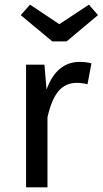

<svg xmlns="http://www.w3.org/2000/svg" viewBox="-20 -805 441 825"><path d="M373 -533 356 -443Q332 -449 310 -449Q261 -449 231 -413Q201 -377 184 -301V0H92V-527H171L180 -420Q201 -479 237 -509Q273 -539 321 -539Q349 -539 373 -533ZM401 -740 266 -627H205L69 -740L109 -785L235 -701L362 -785Z"/></svg>

Font: Statis Sans
Style: Regular
Weight: 400
Designer: bBox Type GmbH
Foundry: bBox Type GmbH
Version: Version 1.000